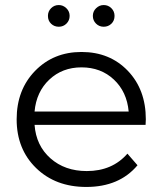

<svg xmlns="http://www.w3.org/2000/svg" viewBox="-20 -736 644 761"><path d="M322 5Q200 5 123 -70Q46 -145 46 -263Q46 -380 119 -455Q192 -530 303 -530Q415 -530 486.5 -455.5Q558 -381 558 -263Q558 -260 557.5 -252.5Q557 -245 557 -241H117Q123 -159 180 -108.5Q237 -58 324 -58Q425 -58 485 -127L525 -81Q453 5 322 5ZM117 -294H490Q483 -372 431.5 -420.5Q380 -469 303 -469Q227 -469 175.5 -420.5Q124 -372 117 -294ZM170 -673Q170 -691 182.5 -703.5Q195 -716 213 -716Q230 -716 243 -703.5Q256 -691 256 -673Q256 -655 243.5 -642.5Q231 -630 213 -630Q195 -630 182.5 -642Q170 -654 170 -673ZM391 -716Q409 -716 421.5 -703.5Q434 -691 434 -673Q434 -654 421.5 -642Q409 -630 391 -630Q373 -630 360.5 -642.5Q348 -655 348 -673Q348 -691 361 -703.5Q374 -716 391 -716Z"/></svg>

Font: Belfius21
Style: Regular
Weight: 400
Designer: Montserrat's base design by Julieta Ulanovsky, modified by Coast SPRL for Belfius Bank NV.
Foundry: Montserrat's base design by Julieta Ulanovsky, modified by Coast SPRL for Belfius Bank NV.
Version: Version 2.000;FEAKit 1.0